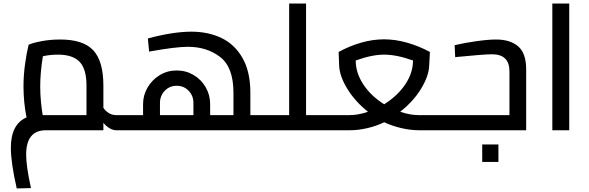

<svg xmlns="http://www.w3.org/2000/svg" viewBox="-20 -732 3309 1079"><path d="M672 -85V0H633Q615 0 595.5 -11.5Q576 -23 561 -42V0H238Q127 0 127 137Q127 202 154 325L74 327Q41 182 41 99Q41 -34 129 -72Q112 -159 112 -246Q112 -309 121 -373.5Q130 -438 141 -481Q167 -492 215.5 -501Q264 -510 318 -510Q448 -510 504.5 -449Q561 -388 561 -250V-126Q573 -108 591.5 -96.5Q610 -85 633 -85ZM466 -85V-252Q466 -344 427.5 -384.5Q389 -425 305 -425Q262 -425 221 -416Q206 -324 206 -246Q206 -201 210.5 -156.5Q215 -112 220 -85Z M1482 -85V0H672V-85H784V-147Q784 -197 809.5 -240.5Q835 -284 878 -310Q921 -336 973 -336Q1025 -336 1068 -310.5Q1111 -285 1136 -241.5Q1161 -198 1161 -147V-85H1292V-210Q1292 -354 1217.5 -411.5Q1143 -469 1036 -469Q967 -469 818 -442L811 -516Q953 -554 1055 -554Q1151 -554 1225.5 -518Q1300 -482 1343.5 -405Q1387 -328 1387 -211V-85ZM879 -153V-85H1067V-154Q1067 -194 1040 -222Q1013 -250 973 -250Q933 -250 906 -222Q879 -194 879 -153Z M1820 -85V0H1482V-85H1605V-712H1700V-85Z M2449 -85V0H2336Q2287 0 2235.5 -12Q2184 -24 2139 -45Q2096 -24 2045 -12Q1994 0 1946 0H1820V-85H1943Q1994 -85 2048 -104Q1975 -162 1931.5 -233.5Q1888 -305 1886 -364L1883 -440Q1943 -473 2008.5 -492Q2074 -511 2138 -511Q2202 -511 2268.5 -492Q2335 -473 2396 -440L2392 -364Q2390 -305 2346.5 -233.5Q2303 -162 2229 -104Q2284 -85 2335 -85ZM2139 -146Q2215 -194 2258 -258.5Q2301 -323 2301 -392Q2209 -425 2139 -425Q2070 -425 1979 -392Q1979 -323 2021.5 -258Q2064 -193 2139 -146Z M2449 0ZM2937 -341V0H2449V-85H2843V-331Q2843 -427 2745 -427Q2701 -427 2538 -411L2535 -478Q2589 -491 2656.5 -500.5Q2724 -510 2768 -510Q2847 -510 2892 -471.5Q2937 -433 2937 -341ZM2690 80H2781V178H2690Z M3084 -712H3179V0H3084Z"/></svg>

Font: sheba-seeBold
Style: Regular
Weight: 600
Designer: Mohamed Galeb, the designers
Foundry: Kief Type Foundry
Version: Version 2.010; ttfautohint (v1.5.33-1714) -l 8 -r 50 -G 200 